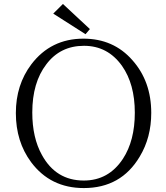

<svg xmlns="http://www.w3.org/2000/svg" viewBox="-20 -935 841 970"><path d="M401.4 -739.7Q553.7 -739.7 648.9 -630.9Q744.1 -523.9 744.1 -364.7Q744.1 -240.2 686 -144Q591.8 15.1 403.3 15.1Q234.9 15.1 137.2 -115.7Q60.1 -219.7 60.1 -363.8Q60.1 -506.3 138.2 -609.9Q236.8 -739.7 401.4 -739.7ZM404.3 -703.6Q284.2 -703.6 213.9 -609.9Q143.1 -517.6 143.1 -366.7Q143.1 -239.3 191.9 -151.9Q262.7 -22.9 403.3 -22.9Q528.8 -22.9 601.1 -132.8Q661.1 -224.6 661.1 -365.7Q661.1 -510.3 596.2 -602.5Q523.9 -703.6 404.3 -703.6ZM297.9 -915 434.1 -788.1 412.1 -762.2 249 -866.2Z"/></svg>

Font: I.Ming
Style: Regular
Weight: 400
Designer: Ichiten Fonts Project
Version: Version 6.11; Dec 27, 2019